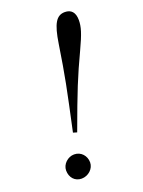

<svg xmlns="http://www.w3.org/2000/svg" viewBox="-132 -729 596 802"><g transform="rotate(-20 166.5 -328.0)"><path d="M145 -41C145 -70 124 -95 93 -95C65 -95 39 -71 39 -43C39 -12 59 11 89 11C119 11 145 -13 145 -41ZM137 -177C197 -341 219 -395 265 -493C296 -559 304 -586 304 -616C304 -650 288 -667 260 -667C222 -667 204 -636 191 -551C169 -409 161 -372 120 -182Z"/></g></svg>

Font: XITS
Style: Italic
Weight: 400
Italic angle: -16.33°
Designer: MicroPress Inc., with final additions and corrections provided by Coen Hoffman, Elsevier (retired)
Version: Version 1.302